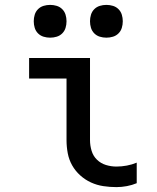

<svg xmlns="http://www.w3.org/2000/svg" viewBox="-20 -757 640 785"><path d="M456 8Q429 8 402.5 4Q376 0 352 -11Q328 -22 308 -40Q288 -58 275 -81Q262 -104 257 -130.5Q252 -157 252 -184V-436H99V-520H348V-184Q348 -162 354.5 -140.5Q361 -119 376.5 -104Q392 -89 413 -82.5Q434 -76 456 -76Q477 -76 498.5 -80Q520 -84 539 -92V-8Q520 0 498.5 4Q477 8 456 8ZM415 -603Q401 -603 388 -607Q375 -611 365.5 -620.5Q356 -630 352 -643Q348 -656 348 -670Q348 -684 352 -697Q356 -710 365.5 -719.5Q375 -729 388 -733Q401 -737 415 -737Q429 -737 442 -733Q455 -729 464.5 -719.5Q474 -710 478 -697Q482 -684 482 -670Q482 -656 478 -643Q474 -630 464.5 -620.5Q455 -611 442 -607Q429 -603 415 -603ZM185 -603Q171 -603 158 -607Q145 -611 135.5 -620.5Q126 -630 122 -643Q118 -656 118 -670Q118 -684 122 -697Q126 -710 135.5 -719.5Q145 -729 158 -733Q171 -737 185 -737Q199 -737 212 -733Q225 -729 234.5 -719.5Q244 -710 248 -697Q252 -684 252 -670Q252 -656 248 -643Q244 -630 234.5 -620.5Q225 -611 212 -607Q199 -603 185 -603Z"/></svg>

Font: Iosevka HT Medium Extended
Style: Regular
Weight: 500
Width: 7
Monospace: yes
Designer: Belleve Invis
Foundry: Belleve Invis
Version: Version 32.3.0; ttfautohint (v1.8.4)